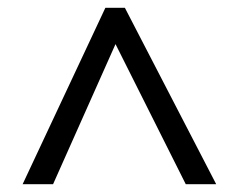

<svg xmlns="http://www.w3.org/2000/svg" viewBox="-20 -739 612 492"><path d="M38 -267 250 -719H300L534 -267H456L276 -626L116 -267Z"/></svg>

Font: Noto Sans Tifinagh Rhissa Ixa
Style: Regular
Weight: 400
Designer: JamraPatel
Foundry: JamraPatel LLC
Version: Version 2.006; ttfautohint (v1.8.4.7-5d5b)